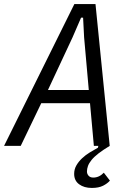

<svg xmlns="http://www.w3.org/2000/svg" viewBox="-51 -718 630 945"><path d="M315 -698H419L489 0Q456 20 434 37Q412 54 399.5 69.5Q387 85 382 99Q377 113 377 126Q377 138 385 147Q393 156 408 156Q437 156 460 132L490 171Q478 185 456.5 196Q435 207 401 207Q363 207 338.5 189Q314 171 314 138Q314 115 325 96Q336 77 353 61Q370 45 390.5 32.5Q411 20 431 9L433 0H411L392 -210H152L51 0H-31ZM363 -534 358 -631H348L306 -534L185 -275H386Z"/></svg>

Font: IBM Plex Sans Condensed
Style: Italic
Weight: 400
Width: 3
Italic angle: -11°
Designer: Mike Abbink, Paul van der Laan, Pieter van Rosmalen
Foundry: Bold Monday
Version: Version 1.3